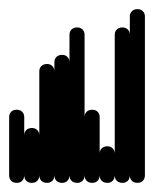

<svg xmlns="http://www.w3.org/2000/svg" viewBox="-20 -400 337 420"><path d="M0 -17H33V-144H0ZM17 -33Q9 -33 4.5 -28.5Q0 -24 0 -17Q0 -9 4.5 -4.5Q9 0 17 0Q24 0 28.5 -4.5Q33 -9 33 -17Q33 -24 28.5 -28.5Q24 -33 17 -33ZM17 -160Q9 -160 4.5 -155.5Q0 -151 0 -144Q0 -136 4.5 -131.5Q9 -127 17 -127Q24 -127 28.5 -131.5Q33 -136 33 -144Q33 -151 28.5 -155.5Q24 -160 17 -160Z M33 -17H66V-104H33ZM50 -33Q42 -33 37.5 -28.5Q33 -24 33 -17Q33 -9 37.5 -4.5Q42 0 50 0Q57 0 61.5 -4.5Q66 -9 66 -17Q66 -24 61.5 -28.5Q57 -33 50 -33ZM50 -120Q42 -120 37.5 -115.5Q33 -111 33 -104Q33 -96 37.5 -91.5Q42 -87 50 -87Q57 -87 61.5 -91.5Q66 -96 66 -104Q66 -111 61.5 -115.5Q57 -120 50 -120Z M66 -17H99V-244H66ZM83 -33Q75 -33 70.5 -28.5Q66 -24 66 -17Q66 -9 70.5 -4.5Q75 0 83 0Q90 0 94.5 -4.5Q99 -9 99 -17Q99 -24 94.5 -28.5Q90 -33 83 -33ZM83 -260Q75 -260 70.5 -255.5Q66 -251 66 -244Q66 -236 70.5 -231.5Q75 -227 83 -227Q90 -227 94.5 -231.5Q99 -236 99 -244Q99 -251 94.5 -255.5Q90 -260 83 -260Z M99 -17H132V-264H99ZM116 -33Q108 -33 103.5 -28.5Q99 -24 99 -17Q99 -9 103.5 -4.5Q108 0 116 0Q123 0 127.5 -4.5Q132 -9 132 -17Q132 -24 127.5 -28.5Q123 -33 116 -33ZM116 -280Q108 -280 103.5 -275.5Q99 -271 99 -264Q99 -256 103.5 -251.5Q108 -247 116 -247Q123 -247 127.5 -251.5Q132 -256 132 -264Q132 -271 127.5 -275.5Q123 -280 116 -280Z M132 -17H165V-324H132ZM149 -33Q141 -33 136.5 -28.5Q132 -24 132 -17Q132 -9 136.5 -4.5Q141 0 149 0Q156 0 160.5 -4.5Q165 -9 165 -17Q165 -24 160.5 -28.5Q156 -33 149 -33ZM149 -340Q141 -340 136.5 -335.5Q132 -331 132 -324Q132 -316 136.5 -311.5Q141 -307 149 -307Q156 -307 160.5 -311.5Q165 -316 165 -324Q165 -331 160.5 -335.5Q156 -340 149 -340Z M165 -17H198V-144H165ZM182 -33Q174 -33 169.5 -28.5Q165 -24 165 -17Q165 -9 169.5 -4.5Q174 0 182 0Q189 0 193.5 -4.5Q198 -9 198 -17Q198 -24 193.5 -28.5Q189 -33 182 -33ZM182 -160Q174 -160 169.5 -155.5Q165 -151 165 -144Q165 -136 169.5 -131.5Q174 -127 182 -127Q189 -127 193.5 -131.5Q198 -136 198 -144Q198 -151 193.5 -155.5Q189 -160 182 -160Z M198 -17H231V-64H198ZM215 -33Q207 -33 202.5 -28.5Q198 -24 198 -17Q198 -9 202.5 -4.5Q207 0 215 0Q222 0 226.5 -4.5Q231 -9 231 -17Q231 -24 226.5 -28.5Q222 -33 215 -33ZM215 -80Q207 -80 202.5 -75.5Q198 -71 198 -64Q198 -56 202.5 -51.5Q207 -47 215 -47Q222 -47 226.5 -51.5Q231 -56 231 -64Q231 -71 226.5 -75.5Q222 -80 215 -80Z M231 -17H264V-324H231ZM248 -33Q240 -33 235.5 -28.5Q231 -24 231 -17Q231 -9 235.5 -4.5Q240 0 248 0Q255 0 259.5 -4.5Q264 -9 264 -17Q264 -24 259.5 -28.5Q255 -33 248 -33ZM248 -340Q240 -340 235.5 -335.5Q231 -331 231 -324Q231 -316 235.5 -311.5Q240 -307 248 -307Q255 -307 259.5 -311.5Q264 -316 264 -324Q264 -331 259.5 -335.5Q255 -340 248 -340Z M264 -17H297V-364H264ZM281 -33Q273 -33 268.5 -28.5Q264 -24 264 -17Q264 -9 268.5 -4.5Q273 0 281 0Q288 0 292.5 -4.5Q297 -9 297 -17Q297 -24 292.5 -28.5Q288 -33 281 -33ZM281 -380Q273 -380 268.5 -375.5Q264 -371 264 -364Q264 -356 268.5 -351.5Q273 -347 281 -347Q288 -347 292.5 -351.5Q297 -356 297 -364Q297 -371 292.5 -375.5Q288 -380 281 -380Z"/></svg>

Font: Wavefont Light
Style: Regular
Weight: 300
Version: Version 3.004;gftools[0.9.33]